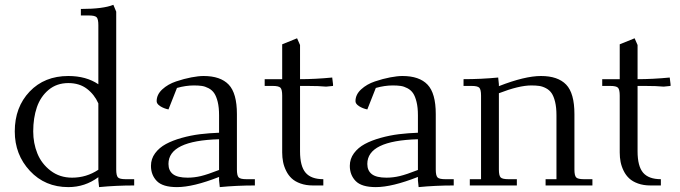

<svg xmlns="http://www.w3.org/2000/svg" viewBox="-20 -766 2808 793"><path d="M41 -223.1Q41 -323.2 102.3 -387.7Q163.6 -452.1 262.2 -452.1Q335.9 -452.1 386.2 -418V-662.1Q386.2 -687 379.2 -694.6Q372.1 -702.1 347.2 -702.1H314V-729Q406.2 -729 448.2 -746.1L460 -717.8V-65.9Q460 -41 467 -33.4Q474.1 -25.9 499 -25.9H534.2V0Q459 0 389.2 6.8L386.2 -21V-34.2Q331.1 6.8 262.2 6.8Q166 6.8 103.5 -60.3Q41 -127.4 41 -223.1ZM117.2 -223.1Q117.2 -174.8 134.3 -132.3Q151.4 -89.8 189 -61Q226.6 -32.2 277.8 -32.2Q336.9 -32.2 386.2 -64.9V-338.9Q370.1 -375.5 339.1 -399.2Q308.1 -422.9 262.2 -422.9Q214.4 -422.9 180.9 -395Q147.5 -367.2 132.3 -323Q117.2 -278.8 117.2 -223.1Z M603.5 -81.1Q603.5 -109.9 620.6 -133.1Q637.7 -156.2 665.3 -171.1Q692.9 -186 730.5 -196.5Q768.1 -207 805.9 -211.7Q843.8 -216.3 884.8 -217.8V-290Q884.8 -322.3 879.2 -345.2Q873.5 -368.2 864.7 -381.1Q856 -394 841.6 -401.6Q827.1 -409.2 813.5 -411.1Q799.8 -413.1 780.8 -413.1Q747.6 -413.1 710.9 -402.8L675.8 -314Q656.7 -317.9 641.8 -327.4Q627 -336.9 627 -348.1Q627 -375.5 650.4 -397Q673.8 -418.5 707.3 -429.7Q740.7 -440.9 770.5 -446.5Q800.3 -452.1 820.8 -452.1Q890.6 -452.1 924.6 -416.5Q958.5 -380.9 958.5 -294.9V-65.9Q958.5 -41 965.6 -33.4Q972.7 -25.9 997.6 -25.9H1032.7V0Q957.5 0 887.7 6.8L884.8 -21V-35.2Q777.8 6.8 710.9 6.8Q652.3 6.8 627.9 -18.1Q603.5 -43 603.5 -81.1ZM675.8 -88.9Q675.8 -61 694.6 -46.6Q713.4 -32.2 754.9 -32.2Q782.2 -32.2 809.8 -38.8Q837.4 -45.4 884.8 -64V-190.9Q675.8 -185.1 675.8 -88.9Z M1073.2 -411.1V-439H1145.5V-583L1207 -607.9L1219.2 -580.1V-439Q1281.7 -439 1352.1 -445.8L1355.5 -418V-411.1L1327.1 -408.2Q1297.4 -411.1 1250.5 -411.1H1219.2V-141.1Q1219.2 -79.6 1242.2 -52.7Q1265.1 -25.9 1315.4 -25.9V0H1272.5Q1243.7 0 1221.2 -8.1Q1198.7 -16.1 1184.8 -29.1Q1170.9 -42 1161.9 -60.3Q1152.8 -78.6 1149.2 -97.2Q1145.5 -115.7 1145.5 -136.2V-371.1Q1145.5 -396 1138.4 -403.6Q1131.3 -411.1 1106.4 -411.1Z M1424.8 -81.1Q1424.8 -109.9 1441.9 -133.1Q1459 -156.2 1486.6 -171.1Q1514.2 -186 1551.8 -196.5Q1589.4 -207 1627.2 -211.7Q1665 -216.3 1706.1 -217.8V-290Q1706.1 -322.3 1700.4 -345.2Q1694.8 -368.2 1686 -381.1Q1677.2 -394 1662.8 -401.6Q1648.4 -409.2 1634.8 -411.1Q1621.1 -413.1 1602.1 -413.1Q1568.8 -413.1 1532.2 -402.8L1497.1 -314Q1478 -317.9 1463.1 -327.4Q1448.2 -336.9 1448.2 -348.1Q1448.2 -375.5 1471.7 -397Q1495.1 -418.5 1528.6 -429.7Q1562 -440.9 1591.8 -446.5Q1621.6 -452.1 1642.1 -452.1Q1711.9 -452.1 1745.8 -416.5Q1779.8 -380.9 1779.8 -294.9V-65.9Q1779.8 -41 1786.9 -33.4Q1793.9 -25.9 1818.8 -25.9H1854V0Q1778.8 0 1709 6.8L1706.1 -21V-35.2Q1599.1 6.8 1532.2 6.8Q1473.6 6.8 1449.2 -18.1Q1424.8 -43 1424.8 -81.1ZM1497.1 -88.9Q1497.1 -61 1515.9 -46.6Q1534.7 -32.2 1576.2 -32.2Q1603.5 -32.2 1631.1 -38.8Q1658.7 -45.4 1706.1 -64V-190.9Q1497.1 -185.1 1497.1 -88.9Z M1894.5 -411.1V-439Q1967.3 -439 2037.6 -445.8L2040.5 -418V-410.2Q2147.5 -452.1 2214.4 -452.1Q2284.2 -452.1 2318.4 -416.5Q2352.5 -380.9 2352.5 -294.9V-65.9Q2352.5 -41 2359.6 -33.4Q2366.7 -25.9 2391.6 -25.9H2426.8V0H2233.4V-25.9H2278.3V-290Q2278.3 -322.3 2272.7 -345.2Q2267.1 -368.2 2258.3 -381.1Q2249.5 -394 2235.1 -401.6Q2220.7 -409.2 2207 -411.1Q2193.4 -413.1 2174.3 -413.1Q2123.5 -413.1 2040.5 -380.9V-65.9Q2040.5 -41 2047.6 -33.4Q2054.7 -25.9 2079.6 -25.9H2114.7V0H1920.4V-25.9H1966.8V-371.1Q1966.8 -396 1959.7 -403.6Q1952.6 -411.1 1927.7 -411.1Z M2467.3 -411.1V-439H2539.6V-583L2601.1 -607.9L2613.3 -580.1V-439Q2675.8 -439 2746.1 -445.8L2749.5 -418V-411.1L2721.2 -408.2Q2691.4 -411.1 2644.5 -411.1H2613.3V-141.1Q2613.3 -79.6 2636.2 -52.7Q2659.2 -25.9 2709.5 -25.9V0H2666.5Q2637.7 0 2615.2 -8.1Q2592.8 -16.1 2578.9 -29.1Q2564.9 -42 2555.9 -60.3Q2546.9 -78.6 2543.2 -97.2Q2539.6 -115.7 2539.6 -136.2V-371.1Q2539.6 -396 2532.5 -403.6Q2525.4 -411.1 2500.5 -411.1Z"/></svg>

Font: Dihjauti
Style: Regular
Weight: 400
Designer: T. Christopher White
Version: Version 3.0.0